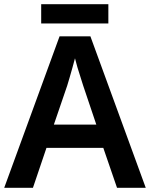

<svg xmlns="http://www.w3.org/2000/svg" viewBox="-20 -889 711 909"><path d="M534 0 469 -189H200L136 0H0L262 -717H408L670 0ZM374 -483Q370 -497 362 -521Q354 -545 346.5 -570.5Q339 -596 335 -613Q330 -593 322.5 -567Q315 -541 308.5 -518Q302 -495 298 -483L235 -299H436ZM493 -869V-778H175V-869Z"/></svg>

Font: Noto Sans Tangsa SemiBold
Style: Regular
Weight: 600
Version: Version 1.504